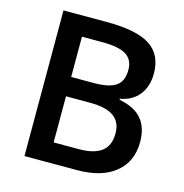

<svg xmlns="http://www.w3.org/2000/svg" viewBox="-106 -812 871 909"><g transform="rotate(15 330.0 -357.0)"><path d="M94.2 -713.9H306.2Q453.6 -713.9 519.3 -670.9Q585 -627.9 585 -535.2Q585 -472.7 552.7 -431.2Q520.5 -389.6 460 -378.9V-374Q535.2 -359.9 570.6 -318.1Q606 -276.4 606 -205.1Q606 -108.9 538.8 -54.4Q471.7 0 352.1 0H94.2ZM210.9 -418.9H323.2Q396.5 -418.9 430.2 -442.1Q463.9 -465.3 463.9 -521Q463.9 -571.3 427.5 -593.8Q391.1 -616.2 312 -616.2H210.9ZM210.9 -324.2V-98.1H335Q408.2 -98.1 445.6 -126.2Q482.9 -154.3 482.9 -214.8Q482.9 -270.5 444.8 -297.4Q406.7 -324.2 329.1 -324.2Z"/></g></svg>

Font: f1_2797           
Style: Regular
Weight: 600
Foundry: Ascender Corporation
Version: Version 1.10